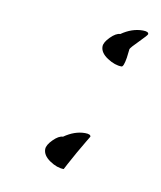

<svg xmlns="http://www.w3.org/2000/svg" viewBox="-46 -355 304 363"><g transform="rotate(10 106.0 -174.0)"><path d="M173 -242Q160 -242 145.5 -251.5Q131 -261 131 -273Q131 -281 141.5 -291.5Q152 -302 160 -302Q180 -316 201 -316Q212 -316 212 -311Q212 -309 198 -295Q183 -280 182 -277L180 -260Q177 -242 173 -242ZM99 -32Q86 -32 72 -41.5Q58 -51 58 -63Q58 -71 68.5 -81.5Q79 -92 87 -92Q107 -106 127 -106Q138 -106 138 -101Q138 -101 132 -91Q126 -81 118 -67Q110 -53 104.5 -42.5Q99 -32 99 -32Z"/></g></svg>

Font: Petemoss
Style: Regular
Weight: 400
Designer: Robert E. Leuschke
Foundry: Robert E. Leuschke
Version: Version 1.010; ttfautohint (v1.8.3)